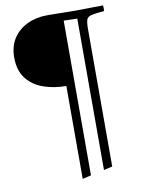

<svg xmlns="http://www.w3.org/2000/svg" viewBox="-97 -767 770 1034"><g transform="rotate(-10 288.0 -250.5)"><path d="M438 -588V162L391 173V-655L317 -657V189L270 200V-308Q203 -308 146 -328Q89 -348 54.5 -392Q20 -436 20 -507Q20 -569 48.5 -612Q77 -655 125.5 -678Q174 -701 234 -701Q256 -701 284.5 -700.5Q313 -700 341 -699.5Q369 -699 389 -699Q408 -699 435.5 -699.5Q463 -700 491 -700.5Q519 -701 540 -701Q542 -686 540 -670Q492 -666 470.5 -661Q449 -656 443.5 -640.5Q438 -625 438 -588Z"/></g></svg>

Font: Tiro Devanagari Hindi
Style: Regular
Weight: 400
Designer: Devanagari: John Hudson & Fiona Ross. Latin: John Hudson.
Foundry: Tiro Typeworks Ltd.
Version: Version 1.52